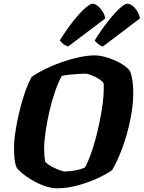

<svg xmlns="http://www.w3.org/2000/svg" viewBox="-20 -1020 778 1040"><path d="M291 0Q257 0 221 -13Q185 -26 153.5 -44.5Q122 -63 99.5 -82Q77 -101 70 -113Q63 -128 59.5 -153Q56 -178 56 -226Q56 -250 60.5 -285.5Q65 -321 73.5 -363.5Q82 -406 93.5 -449Q105 -492 119.5 -532Q134 -572 151 -603Q182 -625 224.5 -646Q267 -667 314.5 -683.5Q362 -700 408.5 -710Q455 -720 494 -720Q518 -720 546.5 -712.5Q575 -705 602.5 -693Q630 -681 652 -665.5Q674 -650 684 -635Q693 -613 697.5 -583Q702 -553 702 -515Q702 -478 696.5 -435.5Q691 -393 681 -348.5Q671 -304 657 -260Q643 -216 625.5 -175Q608 -134 588 -99Q556 -76 505.5 -53Q455 -30 398.5 -15Q342 0 291 0ZM331 -91Q343 -91 364 -93.5Q385 -96 406 -101Q427 -106 440 -113Q455 -138 469.5 -178Q484 -218 497 -265.5Q510 -313 520 -362.5Q530 -412 536 -457.5Q542 -503 542 -538Q542 -549 542 -556.5Q542 -564 541 -569Q537 -577 525 -586Q513 -595 497 -603Q481 -611 466 -616Q451 -621 441 -621Q426 -621 403 -619.5Q380 -618 356.5 -615.5Q333 -613 315 -609Q297 -578 279.5 -528Q262 -478 248.5 -420.5Q235 -363 227 -308Q219 -253 219 -212Q219 -195 220.5 -177.5Q222 -160 224 -146Q228 -138 242.5 -128.5Q257 -119 274.5 -110.5Q292 -102 308 -96.5Q324 -91 331 -91ZM349 -768Q333 -773 320.5 -783.5Q308 -794 304 -801Q340 -859 375.5 -904Q411 -949 439.5 -974.5Q468 -1000 481 -1000Q495 -1000 509.5 -988Q524 -976 535.5 -958Q547 -940 550 -920ZM537 -768Q522 -773 509.5 -783.5Q497 -794 493 -801Q529 -859 564.5 -904Q600 -949 628 -974.5Q656 -1000 670 -1000Q683 -1000 697.5 -989Q712 -978 723.5 -959.5Q735 -941 738 -920Z"/></svg>

Font: Texturina 12pt Black
Style: Italic
Weight: 900
Italic angle: -11°
Designer: Guillermo Torres Carreño
Foundry: Omnibus-Type
Version: Version 1.002